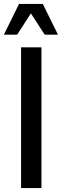

<svg xmlns="http://www.w3.org/2000/svg" viewBox="-44 -955 315 975"><path d="M63 0V-714.8H166.5V0ZM-24.4 -778.8 52.7 -935.1H173.3L250.5 -778.8H183.1L112.8 -887.2L43 -778.8Z"/></svg>

Font: Pontano Sans SemiBold
Style: Regular
Weight: 600
Designer: Vernon Adams
Foundry: Vernon Adams
Version: Version 2.001